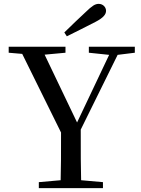

<svg xmlns="http://www.w3.org/2000/svg" viewBox="-20 -974 731 994"><path d="M313 -806 326 -786C375 -810 424 -835 473 -860C516 -882 529 -900 529 -918C529 -937 513 -954 491 -954C472 -954 456 -943 425 -913C389 -880 351 -843 313 -806ZM440 -701 545 -690 379 -340 211 -691 319 -701V-732H25V-701L95 -695L296 -288C296 -168 296 -112 294 -41L181 -31V0H513V-31L400 -41C398 -115 398 -173 398 -303L589 -690L678 -701V-732H440Z"/></svg>

Font: Noto Serif TC Medium
Style: Regular
Weight: 500
Designer: Ryoko NISHIZUKA 西塚涼子 (kana & ideographs); Frank Grießhammer (Latin, Greek & Cyrillic); Wenlong ZHANG 张文龙 (bopomofo); San
Foundry: Adobe
Version: Version 2.001;hotconv 1.1.0;makeotfexe 2.6.0